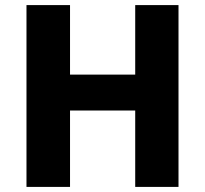

<svg xmlns="http://www.w3.org/2000/svg" viewBox="-20 -734 805 754"><path d="M681 0H511V-300H255V0H84V-714H255V-441H511V-714H681Z"/></svg>

Font: Noto Sans Bengali ExtraBold
Style: Regular
Weight: 800
Designer: Jelle Bosma - Monotype Design Team
Foundry: Monotype Imaging Inc.
Version: Version 2.003; ttfautohint (v1.8.4.7-5d5b)